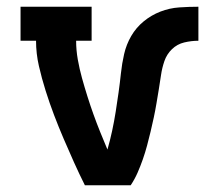

<svg xmlns="http://www.w3.org/2000/svg" viewBox="-20 -550 640 570"><path d="M232 0Q215 -34 199.5 -68.5Q184 -103 169 -138Q154 -173 140.5 -208.5Q127 -244 115.5 -280.5Q104 -317 95.5 -354Q87 -391 87 -429H41V-530H252V-429H206Q206 -401 211 -373Q216 -345 223.5 -318Q231 -291 239.5 -264Q248 -237 257.5 -210.5Q267 -184 277.5 -158Q288 -132 299 -106Q307 -134 313 -162Q319 -190 323.5 -218.5Q328 -247 332 -275.5Q336 -304 339 -332.5Q342 -361 348.5 -389.5Q355 -418 369.5 -443Q384 -468 406.5 -486.5Q429 -505 456 -515.5Q483 -526 512 -528Q541 -530 569 -530V-429Q548 -429 527 -424Q506 -419 490.5 -404Q475 -389 468 -368.5Q461 -348 458 -327Q455 -306 451.5 -285Q448 -264 444.5 -243Q441 -222 436.5 -201Q432 -180 427 -159Q422 -138 416.5 -117.5Q411 -97 404 -77Q397 -57 388.5 -37.5Q380 -18 368 0Z"/></svg>

Font: Iosevka Curly Slab Extended
Style: Bold
Weight: 700
Width: 7
Monospace: yes
Designer: Belleve Invis
Foundry: Belleve Invis
Version: Version 11.1.0; ttfautohint (v1.8.3)